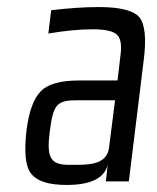

<svg xmlns="http://www.w3.org/2000/svg" viewBox="-20 -514 444 544"><path d="M345 0 387 -342C395 -404 391 -445 375 -465C359 -484 321 -494 260 -494C220 -494 175 -491 125 -485L117 -419C164 -427 206 -431 243 -431C277 -431 299 -426 310 -417C321 -408 325 -390 322 -363L313 -286H204C152 -286 116 -276 96 -256C75 -235 62 -198 55 -144C48 -82 52 -41 69 -21C86 0 119 10 169 10C237 10 275 -9 285 -46L280 0ZM121 -141C131 -220 141 -230 201 -230H306L289 -96C283 -45 226 -47 187 -47H174C121 -47 112 -71 121 -141Z"/></svg>

Font: Gamestation Condensed
Style: Italic
Weight: 400
Width: 3
Designer: Jonas Hecksher
Foundry: Jonas Hecksher, Playtypeª, e-types AS
Version: Version 1.003